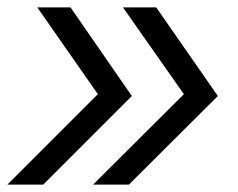

<svg xmlns="http://www.w3.org/2000/svg" viewBox="-25 -540 645 520"><path d="M227 -40 473 -285 308 -520H398L565 -280L324 -40ZM-5 -40 240 -285 76 -520H166L332 -280L92 -40Z"/></svg>

Font: JetBrains Mono NL Light
Style: Italic
Weight: 300
Italic angle: -9°
Designer: Philipp Nurullin, Konstantin Bulenkov
Foundry: JetBrains
Version: Version 2.304; ttfautohint (v1.8.4.7-5d5b)